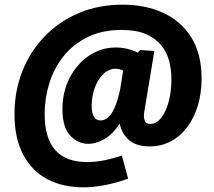

<svg xmlns="http://www.w3.org/2000/svg" viewBox="-20 -687 915 821"><path d="M336 114Q249 114 183 79.5Q117 45 79.5 -25Q42 -95 42 -199Q42 -298 75.5 -382.5Q109 -467 170.5 -531Q232 -595 316.5 -631Q401 -667 504 -667Q602 -667 678 -632Q754 -597 798 -527Q842 -457 842 -351Q842 -288 826 -235.5Q810 -183 781 -144Q752 -105 711 -83Q670 -61 620 -61Q559 -61 527 -92Q495 -123 489 -176L529 -262Q519 -201 492 -158.5Q465 -116 429 -94Q393 -72 356 -72Q314 -72 280.5 -107Q247 -142 247 -220Q247 -294 277.5 -353.5Q308 -413 360 -448.5Q412 -484 476 -484Q510 -484 544 -472.5Q578 -461 611 -436L557 -448L579 -473L640 -469L596 -203Q594 -187 598.5 -172Q603 -157 624 -157Q643 -157 659.5 -172.5Q676 -188 688 -214.5Q700 -241 706.5 -275.5Q713 -310 713 -347Q713 -389 703 -427Q693 -465 668.5 -494.5Q644 -524 603 -541.5Q562 -559 500 -559Q417 -559 355 -528.5Q293 -498 252 -447Q211 -396 191 -331.5Q171 -267 171 -199Q171 -96 216.5 -45Q262 6 352 6Q388 6 425.5 -1.5Q463 -9 501 -22L528 77Q478 95 429 104.5Q380 114 336 114ZM410 -172Q428 -172 442.5 -185.5Q457 -199 467 -220Q477 -241 483.5 -264Q490 -287 494 -306L510 -406L534 -367Q518 -381 503 -387Q488 -393 474 -393Q445 -393 421.5 -370Q398 -347 385 -311Q372 -275 372 -234Q372 -204 381.5 -188Q391 -172 410 -172Z"/></svg>

Font: Bitter Thin ExtraBold
Style: Italic
Weight: 800
Italic angle: -9°
Version: Version 2.002